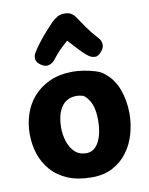

<svg xmlns="http://www.w3.org/2000/svg" viewBox="-94 -927 776 1001"><g transform="rotate(-10 294.0 -426.0)"><path d="M309 -553Q333 -553 365 -548Q397 -543 425.5 -534Q454 -525 469 -512Q517 -475 539 -415Q561 -355 561 -287Q561 -232 546 -179.5Q531 -127 500 -85Q469 -43 422 -18Q375 7 311 7Q238 7 185 -15Q132 -37 97.5 -76Q63 -115 46.5 -165Q30 -215 30 -271Q30 -325 46.5 -375.5Q63 -426 97.5 -465.5Q132 -505 184.5 -529Q237 -553 309 -553ZM197 -276Q197 -239 208 -203.5Q219 -168 243 -145Q267 -122 304 -122Q329 -122 346.5 -136.5Q364 -151 374.5 -174.5Q385 -198 389.5 -225.5Q394 -253 394 -279Q394 -336 379.5 -369Q365 -402 341 -419Q330 -422 321.5 -423.5Q313 -425 303 -425Q274 -425 253 -412Q232 -399 220 -378Q208 -357 202.5 -331Q197 -305 197 -276ZM224 -631Q213 -616 193.5 -609Q174 -602 150 -618Q129 -632 126 -649Q123 -666 133 -684Q147 -707 168 -734.5Q189 -762 211.5 -786.5Q234 -811 248 -826Q266 -843 281 -851Q296 -859 317 -859Q339 -859 353.5 -850Q368 -841 378 -824Q391 -804 415 -770Q439 -736 471 -701Q484 -688 485.5 -667.5Q487 -647 469 -628Q451 -607 433 -609Q415 -611 402 -621Q379 -638 354 -665.5Q329 -693 307 -717Q296 -708 281 -694Q266 -680 251.5 -664Q237 -648 224 -631Z"/></g></svg>

Font: Playpen Sans
Style: Bold
Weight: 700
Designer: Laura Meseguer, Veronika Burian, José Scaglione
Foundry: TypeTogether
Version: Version 1.001